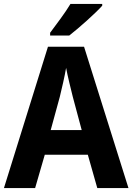

<svg xmlns="http://www.w3.org/2000/svg" viewBox="-20 -953 671 973"><path d="M498 -924V-933H337C311 -889 266 -830 234 -787V-773H331C380 -811 464 -886 498 -924ZM473 0H631L406 -716H223L0 0H158L207 -169H425ZM349 -462 394 -294H237L283 -462C293 -503 308 -567 315 -609C322 -570 340 -498 349 -462Z"/></svg>

Font: Noto Sans Devanagari SemiCondensed
Style: Bold
Weight: 700
Width: 4
Designer: Jelle Bosma - Monotype Design Team
Foundry: Monotype Imaging Inc.
Version: Version 2.004